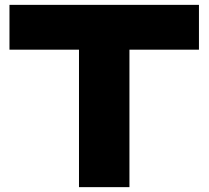

<svg xmlns="http://www.w3.org/2000/svg" viewBox="-20 -770 858 790"><path d="M305 -659H512.6V0H305ZM19 -750H798.6V-565.6H19Z"/></svg>

Font: Unbounded
Style: Regular
Weight: 400
Designer: Luke Prowse, Jean-Baptiste Morizot, Fátima Lázaro, Florian Runge
Foundry: NaN
Version: Version 1.701;gftools[0.9.28.dev5+ged2979d]